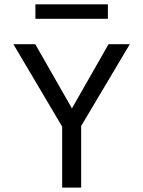

<svg xmlns="http://www.w3.org/2000/svg" viewBox="-20 -857 654 877"><path d="M332.2 -320.7 295.7 -224.9 41.2 -655H141.1ZM264 -302.9H350.7V0H264ZM285.8 -322 475.8 -655H572.8L319.7 -229.3ZM141.7 -771V-837.1H472.8V-771Z"/></svg>

Font: Intel One Mono Light
Style: Regular
Weight: 300
Monospace: yes
Designer: Fred Shallcrass
Foundry: Frere-Jones Type LLC
Version: Version 1.004